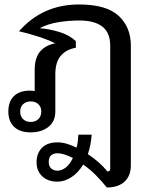

<svg xmlns="http://www.w3.org/2000/svg" viewBox="-20 -580 672 854"><path d="M69.8 -84Q69.8 -62.5 82.8 -50Q95.7 -37.6 117.2 -37.6Q137.2 -37.6 150.4 -50Q163.6 -62.5 163.6 -84Q163.6 -104.5 150.4 -116.7Q137.2 -128.9 117.2 -128.9Q95.7 -128.9 82.8 -116.7Q69.8 -104.5 69.8 -84ZM458 182.6Q463.4 182.6 466.8 180.2Q470.2 177.7 470.2 171.4V-377.9Q470.2 -434.1 435.5 -461.4Q400.9 -488.8 333.5 -488.8Q284.7 -488.8 238.8 -481.2Q192.9 -473.6 156.2 -454.6Q200.2 -451.2 244.1 -437.7Q288.1 -424.3 317.4 -397V-367.7Q273.9 -359.9 250 -331.5Q226.1 -303.2 226.1 -249.5V-84Q226.1 -40 195.3 -15.6Q164.6 8.8 116.2 8.8Q68.8 8.8 43 -15.6Q17.1 -40 17.1 -84Q17.1 -128.4 42 -152.6Q66.9 -176.8 112.3 -176.8Q118.2 -176.8 125 -176.3Q131.8 -175.8 134.3 -174.8V-269Q134.3 -323.2 158.7 -351.3Q183.1 -379.4 225.6 -387.2Q192.4 -403.8 148.9 -417.7Q105.5 -431.6 64.5 -440.9Q117.2 -501 184.6 -530.8Q252 -560.5 333.5 -560.1Q454.6 -559.6 508.3 -509Q562 -458.5 562 -377.9V155.3Q562 202.1 533.9 228Q505.9 253.9 455.1 253.9Q434.1 227.5 407.5 200.4Q380.9 173.3 350.1 151.9Q327.6 189 297.1 208.5Q266.6 228 235.8 228Q193.4 228 168 204.3Q142.6 180.7 142.6 142.1Q142.6 102.1 166.5 77.6Q190.4 53.2 235.8 53.2Q257.8 53.2 280.5 60.5Q303.2 67.9 320.3 76.7Q324.2 64 325.9 50.5Q327.6 37.1 328.6 19H387.7Q384.3 67.4 370.6 105.5Q396 122.1 417.5 140.9Q439 159.7 458 182.6ZM235.4 101.6Q219.7 101.6 208.3 110.1Q196.8 118.7 196.8 140.1Q196.8 160.2 208.3 169.7Q219.7 179.2 235.4 179.2Q253.4 179.2 271.5 166Q289.6 152.8 304.2 122.6Q283.7 112.3 266.1 106.9Q248.5 101.6 235.4 101.6Z"/></svg>

Font: Roboto Web
Style: Regular
Weight: 400
Designer: Google
Version: Version 1.200310; 2013